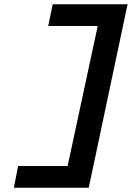

<svg xmlns="http://www.w3.org/2000/svg" viewBox="-20 -770 640 900"><path d="M45 110 65 8H297L438 -648H206L227 -750H578L396 110Z"/></svg>

Font: Geist Mono SemiBold
Style: Italic
Weight: 600
Italic angle: -12°
Monospace: yes
Designer: Basement.studio, Andrés Briganti, Mateo Zaragoza
Foundry: Basement.studio, Vercel, Andrés Briganti, Guido Ferreyra, Mateo Zaragoza
Version: Version 1.500; ttfautohint (v1.8.4.7-5d5b)